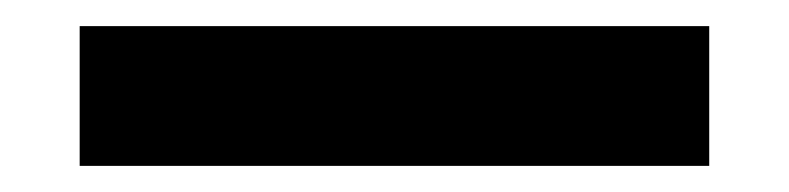

<svg xmlns="http://www.w3.org/2000/svg" viewBox="-20 -20 604 147"><path d="M41 107V0H523V107Z"/></svg>

Font: Geist SemBd
Style: Regular
Weight: 400
Designer: Basement.studio, Andrés Briganti, Mateo Zaragoza
Foundry: Basement.studio, Vercel, Andrés Briganti, Guido Ferreyra, Mateo Zaragoza
Version: Version 1.401